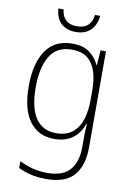

<svg xmlns="http://www.w3.org/2000/svg" viewBox="-103 -783 736 1086"><g transform="rotate(10 265.5 -240.0)"><path d="M256 -539Q318 -539 354 -512Q390 -485 409 -444H412L418 -529H449V24Q449 126 400.5 183.5Q352 241 241 241Q190 241 151 231.5Q112 222 80 206V167Q113 184 153 195Q193 206 241 206Q330 206 370.5 159.5Q411 113 411 27V-12Q411 -36 411.5 -58Q412 -80 414 -106H411Q393 -51 351 -20.5Q309 10 246 10Q155 10 104 -58Q53 -126 53 -260Q53 -390 103.5 -464.5Q154 -539 256 -539ZM258 -505Q172 -505 132.5 -439.5Q93 -374 93 -260Q93 -143 133 -83.5Q173 -24 250 -24Q312 -24 347.5 -55Q383 -86 397 -135Q411 -184 411 -239V-299Q411 -359 396.5 -405.5Q382 -452 348.5 -478.5Q315 -505 258 -505ZM382 -721Q377 -668 346 -637.5Q315 -607 261 -607Q208 -607 176.5 -636.5Q145 -666 142 -721H172Q175 -683 197.5 -661.5Q220 -640 262 -640Q304 -640 326 -661.5Q348 -683 352 -721Z"/></g></svg>

Font: Noto Sans Hebrew SemiCondensed ExtraLight
Style: Regular
Weight: 200
Width: 4
Designer: Monotype Design Team
Foundry: Monotype Imaging Inc.
Version: Version 2.004; ttfautohint (v1.8.4.7-5d5b)